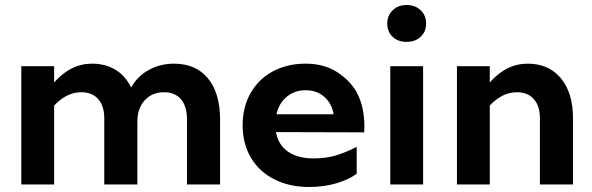

<svg xmlns="http://www.w3.org/2000/svg" viewBox="-20 -736 2361 766"><path d="M634 -368Q587 -368 557.5 -336Q528 -304 528 -251V0H396V-264Q396 -313 372 -340.5Q348 -368 304 -368Q246 -368 196 -315V0H65V-472H196V-407Q262 -482 347 -482Q401 -482 441 -457.5Q481 -433 503 -387Q530 -434 575.5 -458Q621 -482 674 -482Q761 -482 809.5 -423.5Q858 -365 858 -259V0H726V-259Q726 -312 702 -340Q678 -368 634 -368Z M1199 -482Q1272 -482 1323 -449.5Q1374 -417 1400 -373Q1421 -337 1428.5 -293Q1436 -249 1433 -208L1081 -209Q1090 -158 1129 -131Q1168 -104 1231 -104Q1281 -104 1320.5 -116Q1360 -128 1403 -150V-43Q1373 -20 1323 -5Q1273 10 1213 10Q1135 10 1074.5 -20.5Q1014 -51 981 -107Q948 -163 948 -236Q948 -309 980 -365Q1012 -421 1069 -451.5Q1126 -482 1199 -482ZM1311 -280Q1304 -323 1274 -349.5Q1244 -376 1199 -376Q1155 -376 1123.5 -349.5Q1092 -323 1083 -280Z M1602 -716Q1568 -716 1546.5 -695Q1525 -674 1525 -642Q1525 -609 1546.5 -589Q1568 -569 1602 -569Q1637 -569 1658.5 -589.5Q1680 -610 1680 -642Q1680 -675 1658 -695.5Q1636 -716 1602 -716ZM1668 0H1537V-472H1668Z M1934 -472V-407Q2000 -482 2085 -482Q2169 -482 2217.5 -424Q2266 -366 2266 -264V0H2134V-264Q2134 -313 2110 -340.5Q2086 -368 2042 -368Q1984 -368 1934 -315V0H1803V-472Z"/></svg>

Font: Madhuban SemiBold
Style: Regular
Weight: 600
Designer: jaikishan Patel
Foundry: MagicType
Version: Version 1.000